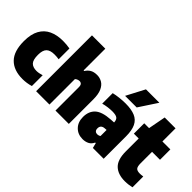

<svg xmlns="http://www.w3.org/2000/svg" viewBox="-43 -1381 1964 1964"><g transform="rotate(45 939.5 -398.5)"><path d="M283 11Q157 11 88.5 -58.5Q20 -128 20 -274Q20 -375 54.8 -437.8Q89.5 -500.5 152.8 -529.8Q216 -559 301 -559Q355 -559 403 -550V-394Q388 -396.5 371.5 -397.8Q355 -399 339 -399Q277 -399 249 -371Q221 -343 221 -277Q221 -203.5 247.5 -176.2Q274 -149 327 -149Q359.5 -149 403 -163V-7Q375.5 2 344 6.5Q312.5 11 283 11Z M471 0V-808H664V-494H673Q691 -524 720 -541.5Q749 -559 796 -559Q835.5 -559 869.2 -539.2Q903 -519.5 923.5 -474.5Q944 -429.5 944 -354V0H751V-336Q751 -366 740.2 -377Q729.5 -388 712 -388Q699.5 -388 686 -382.5Q672.5 -377 664 -368V0Z M1153 11Q1083.5 11 1039.8 -34Q996 -79 996 -153Q996 -235 1046.2 -281.2Q1096.5 -327.5 1214 -335L1261 -338Q1260 -375 1240.2 -390.5Q1220.5 -406 1168 -406Q1139 -406 1104.8 -401.5Q1070.5 -397 1039 -388V-540Q1076.5 -549 1121.5 -554Q1166.5 -559 1207 -559Q1291.5 -559 1344.8 -536.5Q1398 -514 1423 -462.2Q1448 -410.5 1448 -323V0H1292L1278 -56H1270Q1253 -19.5 1222.2 -4.2Q1191.5 11 1153 11ZM1183 -175Q1183 -152.5 1194.5 -141.2Q1206 -130 1224 -130Q1233 -130 1242.5 -132.8Q1252 -135.5 1261 -142V-229.5L1238 -228Q1183 -225 1183 -175ZM1148 -610 1252 -808H1446L1316 -610Z M1763 10Q1663.5 10 1609.2 -42Q1555 -94 1555 -213V-400H1485V-550H1555L1591 -740H1748V-550H1863V-400H1748V-235Q1748 -188.5 1762.5 -171.2Q1777 -154 1816 -154Q1826.5 -154 1837.8 -155Q1849 -156 1863 -158V-2Q1843 3 1816.2 6.5Q1789.5 10 1763 10Z"/></g></svg>

Font: Encode Sans Cnd Black
Style: Regular
Weight: 900
Width: 3
Designer: Multiple Designers
Foundry: Impallari Type
Version: Version 3.002; ttfautohint (v1.8.3) -l 8 -r 50 -G 200 -x 14 